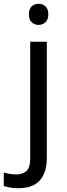

<svg xmlns="http://www.w3.org/2000/svg" viewBox="-75 -757 353 1017"><path d="M22 240Q-3 240 -22 236.5Q-41 233 -55 228V157Q-40 161 -24 164Q-8 167 11 167Q43 167 64 149.5Q85 132 85 83V-536H173V80Q173 130 157 166Q141 202 108 221Q75 240 22 240ZM78 -681Q78 -710 93 -723.5Q108 -737 130 -737Q150 -737 165.5 -723.5Q181 -710 181 -681Q181 -653 165.5 -639Q150 -625 130 -625Q108 -625 93 -639Q78 -653 78 -681Z"/></svg>

Font: Noto Sans Cham
Style: Regular
Weight: 400
Designer: Monotype Design Team
Foundry: Monotype Imaging Inc.
Version: Version 2.002